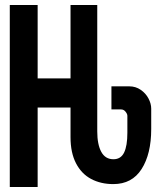

<svg xmlns="http://www.w3.org/2000/svg" viewBox="-20 -745 640 765"><path d="M19 -725H130V-432.5H261V-725H367.5V-221.5Q367.5 -169.5 383.5 -140Q399.5 -110.5 432 -110.5Q461.5 -110.5 474.5 -137.2Q487.5 -164 487.5 -216V-283.5Q487.5 -291 480.2 -300Q473 -309 462.5 -309H424V-401H495Q520.5 -401 540.5 -387.2Q560.5 -373.5 571.5 -352.8Q582.5 -332 582.5 -312V-231Q582.5 -131.5 544.2 -71.5Q506 -11.5 431.5 -11.5Q381.5 -11.5 343 -32Q304.5 -52.5 282.8 -94.5Q261 -136.5 261 -198.5V-316.5H130V0H19Z"/></svg>

Font: JuliaMono
Style: Bold
Weight: 700
Monospace: yes
Designer: cormullion
Foundry: corm
Version: Version 0.055; ttfautohint (v1.8.4)